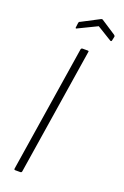

<svg xmlns="http://www.w3.org/2000/svg" viewBox="-157 -867 592 916"><g transform="rotate(20 138.5 -409.5)"><path d="M50 0Q44 0 45 -7L146 -649Q148 -655 154 -655H180Q187 -655 185 -649L84 -7Q83 0 76 0ZM95 -736Q93 -734 90.5 -735Q88 -736 89 -739L92 -763Q93 -767 94 -768.5Q95 -770 99 -771L189 -818Q194 -820 197 -818L272 -769Q278 -765 277 -760L273 -741Q272 -733 265 -736L190 -782Z"/></g></svg>

Font: Sofia Sans Condensed ExtraLight
Style: Italic
Weight: 250
Italic angle: -9°
Version: Version 4.100